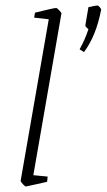

<svg xmlns="http://www.w3.org/2000/svg" viewBox="-20 -668 387 697"><path d="M55 -12 157 -598 104 -604 107 -622Q175 -639 184 -639Q187 -639 195.5 -630Q204 -621 203 -619L101 -32L153 -27L151 -8L111 1Q75 9 74 9Q71 9 63 0.5Q55 -8 55 -12ZM269 -489Q289 -525 301 -562Q299 -564 294 -568.5Q289 -573 290 -577L301 -642Q327 -648 334 -648Q337 -648 342.5 -641.5Q348 -635 347 -632Q329 -538 285 -479Z"/></svg>

Font: Grenze ExtraLight
Style: Italic
Weight: 275
Italic angle: -10°
Designer: Renata Polastri
Foundry: Omnibus-Type
Version: Version 1.002; ttfautohint (v1.8)